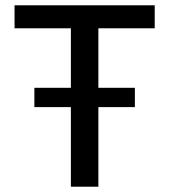

<svg xmlns="http://www.w3.org/2000/svg" viewBox="-20 -706 640 726"><path d="M248 0V-599H35V-686H565V-599H352V0ZM110 -301V-374H490V-301Z"/></svg>

Font: Chivo Mono Medium
Style: Regular
Weight: 400
Monospace: yes
Version: Version 1.008